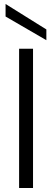

<svg xmlns="http://www.w3.org/2000/svg" viewBox="-20 -945 262 965"><path d="M76 0V-700H146V0ZM213 -743 8 -862V-925L213 -797Z"/></svg>

Font: DM Sans 24pt Light
Style: Regular
Weight: 300
Designer: Colophon Foundry, Jonny Pinhorn
Foundry: Colophon Foundry
Version: Version 4.004;gftools[0.9.30]